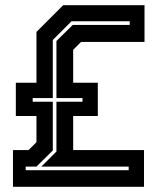

<svg xmlns="http://www.w3.org/2000/svg" viewBox="-20 -720 627 740"><path d="M30 0V-141.5H90L120.5 -172V-273H41V-401H120.5V-597L223.5 -700H537V-558.5H292.5L262 -528V-401H357V-273H262V-141.5H535V0ZM79 -64H476V-78H139.5L197.5 -136V-328H298V-342H197.5V-562L260.5 -624H480V-638H255.5L183.5 -566V-342H106V-328H183.5V-140L120.5 -78H79Z"/></svg>

Font: Tourney Condensed Regular
Style: Bold
Weight: 700
Width: 3
Designer: Tyler Finck
Foundry: Etcetera Type Co
Version: Version 1.010; ttfautohint (v1.8.3)